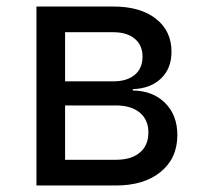

<svg xmlns="http://www.w3.org/2000/svg" viewBox="-20 -570 640 590"><path d="M92 0V-550H328Q411 -550 459 -512.5Q507 -475 507 -411Q507 -360 475 -329Q443 -298 388 -296V-292Q450 -291 487.5 -253.5Q525 -216 525 -155Q525 -84 474 -42Q423 0 336 0ZM180 -320H328Q370 -320 394 -340Q418 -360 418 -396Q418 -431 394 -451Q370 -471 328 -471H180ZM180 -79H336Q383 -79 409.5 -101Q436 -123 436 -163Q436 -202 409.5 -224Q383 -246 336 -246H180Z"/></svg>

Font: NKDuy Mono
Style: Regular
Weight: 400
Monospace: yes
Designer: NKDuy
Foundry: NKDuy
Version: Version 2.251; ttfautohint (v1.8.4.7-5d5b)